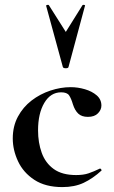

<svg xmlns="http://www.w3.org/2000/svg" viewBox="-20 -750 465 782"><path d="M234 12Q165 12 120 -17.5Q75 -47 53.5 -93Q32 -139 32 -186Q32 -236 53 -275Q74 -314 108.5 -340.5Q143 -367 185 -381Q227 -395 268 -395Q297 -395 326 -386.5Q355 -378 374 -361.5Q393 -345 393 -320Q393 -303 379 -288.5Q365 -274 338 -274Q313 -274 299 -287Q285 -300 277 -325Q270 -349 261.5 -361.5Q253 -374 229 -374Q186 -374 160.5 -331Q135 -288 135 -219Q135 -169 150 -127.5Q165 -86 199 -61.5Q233 -37 290 -37Q320 -37 340.5 -44Q361 -51 386 -63Q388 -65 391.5 -61Q395 -57 393 -55Q358 -23 321 -5.5Q284 12 234 12ZM168 -726Q167 -729 172.5 -730Q178 -731 179 -729L248 -620L316 -729Q318 -731 323 -730Q328 -729 326 -726L259 -477Q258 -472 248 -472Q238 -472 236 -477Z"/></svg>

Font: Cormorant Light
Style: Regular
Weight: 300
Designer: Christian Thalmann (Catharsis Fonts)
Foundry: Catharsis Fonts
Version: Version 4.000